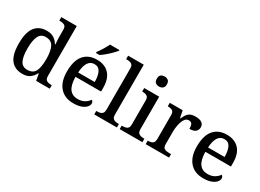

<svg xmlns="http://www.w3.org/2000/svg" viewBox="-30 -1454 2911 2152"><g transform="rotate(30 1425.0 -378.0)"><path d="M257 10Q158 10 105.5 -56.5Q53 -123 53 -267Q53 -412 105.5 -479.5Q158 -547 256 -547Q313 -547 349.5 -523Q386 -499 408 -461H414Q411 -486 409.5 -518Q408 -550 408 -574V-649Q408 -692 383.5 -703.5Q359 -715 326 -715H318V-760H518V-114Q518 -69 542.5 -57Q567 -45 600 -45H607V0H431L415 -87H410Q387 -42 351 -16Q315 10 257 10ZM281 -57Q354 -57 381 -109Q408 -161 408 -268Q408 -370 380.5 -425Q353 -480 280 -480Q218 -480 191.5 -425Q165 -370 165 -267Q165 -161 191.5 -109Q218 -57 281 -57Z M916 10Q802 10 739.5 -62Q677 -134 677 -264Q677 -405 736.5 -476Q796 -547 906 -547Q1006 -547 1063.5 -486.5Q1121 -426 1121 -307V-260H790Q792 -153 828.5 -104.5Q865 -56 934 -56Q986 -56 1022.5 -78Q1059 -100 1077 -129Q1085 -125 1091.5 -115Q1098 -105 1098 -91Q1098 -69 1078.5 -45.5Q1059 -22 1018.5 -6Q978 10 916 10ZM1006 -317Q1006 -395 983 -442.5Q960 -490 905 -490Q853 -490 824.5 -445.5Q796 -401 792 -317ZM855 -619Q877 -648 903 -690Q929 -732 945 -766H1066V-756Q1053 -739 1024.5 -710Q996 -681 962.5 -652.5Q929 -624 901 -606H855Z M1183 0V-45H1196Q1216 -45 1234 -50Q1252 -55 1263.5 -69.5Q1275 -84 1275 -115V-649Q1275 -678 1263.5 -692Q1252 -706 1234 -710.5Q1216 -715 1196 -715H1183V-760H1385V-115Q1385 -84 1396 -69.5Q1407 -55 1425 -50Q1443 -45 1464 -45H1476V0Z M1655 -633Q1627 -633 1608.5 -648Q1590 -663 1590 -698Q1590 -734 1608.5 -748.5Q1627 -763 1655 -763Q1681 -763 1700.5 -748.5Q1720 -734 1720 -698Q1720 -663 1700.5 -648Q1681 -633 1655 -633ZM1512 0V-45H1525Q1545 -45 1563 -49.5Q1581 -54 1592.5 -68Q1604 -82 1604 -111V-425Q1604 -454 1592.5 -468Q1581 -482 1563 -486.5Q1545 -491 1525 -491H1520V-536H1714V-115Q1714 -84 1725.5 -69.5Q1737 -55 1755 -50Q1773 -45 1793 -45H1806V0Z M1849 0V-45H1852Q1886 -45 1909.5 -57.5Q1933 -70 1933 -117V-423Q1933 -467 1910 -479Q1887 -491 1854 -491H1851V-536H2018L2037 -443H2042Q2055 -473 2070.5 -496.5Q2086 -520 2111.5 -533.5Q2137 -547 2180 -547Q2236 -547 2263 -527Q2290 -507 2290 -471Q2290 -436 2265.5 -414.5Q2241 -393 2188 -393Q2188 -434 2176.5 -453.5Q2165 -473 2136 -473Q2108 -473 2090 -452Q2072 -431 2062 -399Q2052 -367 2047.5 -333Q2043 -299 2043 -273V-112Q2043 -68 2066.5 -56.5Q2090 -45 2122 -45H2151V0Z M2597 10Q2483 10 2420.5 -62Q2358 -134 2358 -264Q2358 -405 2417.5 -476Q2477 -547 2587 -547Q2687 -547 2744.5 -486.5Q2802 -426 2802 -307V-260H2471Q2473 -153 2509.5 -104.5Q2546 -56 2615 -56Q2667 -56 2703.5 -78Q2740 -100 2758 -129Q2766 -125 2772.5 -115Q2779 -105 2779 -91Q2779 -69 2759.5 -45.5Q2740 -22 2699.5 -6Q2659 10 2597 10ZM2687 -317Q2687 -395 2664 -442.5Q2641 -490 2586 -490Q2534 -490 2505.5 -445.5Q2477 -401 2473 -317Z"/></g></svg>

Font: Noto Serif Bengali Medium
Style: Regular
Weight: 500
Designer: Juan Bruce, Universal Thirst, Indian Type Foundry and the Monotype Design Team.
Foundry: Monotype Imaging Inc.
Version: Version 2.003; ttfautohint (v1.8.4.7-5d5b)